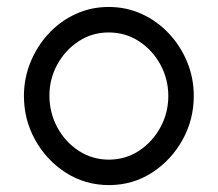

<svg xmlns="http://www.w3.org/2000/svg" viewBox="-20 -521 626 552"><path d="M292.5 -501Q343.8 -501 388.2 -480.5Q432.6 -460 466.1 -424.1Q499.5 -388.2 518.3 -342.3Q537.1 -296.4 537.1 -245.1Q537.1 -177.2 504.9 -119.1Q472.7 -61 417.7 -25.1Q362.8 10.7 294.4 11.2Q225.1 11.2 169.4 -24.4Q113.8 -60.1 81.3 -118.4Q48.8 -176.8 48.8 -245.1Q48.8 -295.9 67.6 -342Q86.4 -388.2 119.6 -424.1Q152.8 -460 197 -480.5Q241.2 -501 292.5 -501ZM292.5 -427.7Q244.6 -427.7 206.1 -402.3Q167.5 -377 144.8 -335.7Q122.1 -294.4 122.1 -246.1Q122.1 -197.3 144.5 -155.3Q167 -113.3 206.1 -87.6Q245.1 -62 293.9 -62Q342.3 -62.5 380.6 -88.1Q418.9 -113.8 441.4 -155.3Q463.9 -196.8 463.9 -245.1Q463.9 -293.5 441.2 -335.2Q418.5 -377 379.6 -402.3Q340.8 -427.7 292.5 -427.7Z"/></svg>

Font: Manjari
Style: Regular
Weight: 400
Designer: Santhosh Thottingal <santhosh.thottingal@gmail.com>
Foundry: SMC
Version: Version 2.000